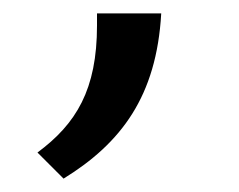

<svg xmlns="http://www.w3.org/2000/svg" viewBox="-20 -83 357 287"><path d="M36 145 75 184C161 131 214 61 221 -63H125V-45C125 51 94 102 36 145Z"/></svg>

Font: Iranian Serif 
Style: Regular
Weight: 400
Designer: Hooman Mehr, Hadi Navid in Neviseh Pardaz Co. Ltd. (http://nevisa.com)
Foundry: http://font-store.ir
Version: 5.0.2 build 3/9/1393